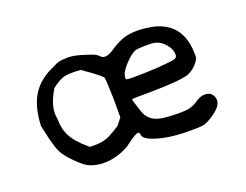

<svg xmlns="http://www.w3.org/2000/svg" viewBox="-68 -604 788 614"><g transform="rotate(-20 326.5 -297.5)"><path d="M402.3 -474.6Q438.5 -482.4 486.3 -473.6Q528.3 -465.8 553.7 -440.4Q585 -409.2 586.9 -350.6Q587.9 -336.9 586.4 -332Q585 -327.1 580.1 -320.3Q564.5 -298.8 542 -290Q509.8 -280.3 410.2 -279.3Q348.6 -279.3 348.6 -277.3Q348.6 -274.4 356 -251.5Q363.3 -228.5 366.2 -222.7Q377.9 -199.2 404.3 -191.4Q417 -186.5 453.6 -185.1Q490.2 -183.6 506.8 -186.5Q524.4 -190.4 536.1 -198.2Q565.4 -219.7 588.9 -209Q598.6 -203.1 602.1 -190.9Q605.5 -178.7 599.6 -168Q593.8 -156.2 572.8 -141.1Q551.8 -126 536.1 -122.1Q521.5 -119.1 483.4 -119.6Q445.3 -120.1 419.9 -124Q381.8 -129.9 358.9 -140.1Q335.9 -150.4 335.9 -162.1Q335.9 -167 332 -169.9Q324.2 -173.8 281.2 -140.6Q246.1 -121.1 210 -117.7Q173.8 -114.3 144.5 -127.9Q131.8 -133.8 110.4 -154.8Q88.9 -175.8 77.1 -193.4Q62.5 -215.8 49.8 -280.3L45.9 -296.9Q48.8 -362.3 73.2 -400.9Q97.7 -439.5 147.5 -460.9Q165 -469.7 171.9 -471.2Q178.7 -472.7 197.3 -473.6Q216.8 -474.6 247.6 -465.3Q278.3 -456.1 288.1 -451.2Q295.9 -446.3 300.8 -441.4Q314.5 -425.8 347.7 -449.2Q378.9 -469.7 402.3 -474.6ZM481.4 -421.9Q471.7 -424.8 446.8 -424.3Q421.9 -423.8 414.1 -421.9Q398.4 -416 377.9 -394.5Q357.4 -373 353.5 -359.4Q350.6 -346.7 352.5 -344.7Q353.5 -341.8 390.1 -342.3Q426.8 -342.8 459 -344.7Q511.7 -348.6 521 -352.1Q530.3 -355.5 528.3 -369.1Q527.3 -384.8 512.7 -401.4Q498 -418 481.4 -421.9ZM226.6 -421.9Q193.4 -424.8 174.3 -421.4Q155.3 -418 127.9 -396.5Q93.8 -340.8 103.5 -299.8Q102.5 -275.4 111.8 -251Q121.1 -226.6 148.4 -200.2L169.9 -180.7H195.3Q219.7 -181.6 240.2 -192.4Q257.8 -201.2 276.4 -213.9L293.9 -236.3V-300.8Q292 -367.2 290 -372.1Q286.1 -380.9 226.6 -421.9Z"/></g></svg>

Font: JasonHandwriting2
Style: Regular
Weight: 400
Version: Version 1.05.10